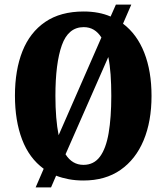

<svg xmlns="http://www.w3.org/2000/svg" viewBox="-20 -775 724 835"><path d="M170 -41Q107 -87 76 -168.5Q45 -250 45 -359Q45 -470 77.5 -552Q110 -634 176.5 -679.5Q243 -725 344 -725Q377 -725 406.5 -719.5Q436 -714 461 -703L484 -755H551L515 -672Q576 -626 607.5 -545.5Q639 -465 639 -358Q639 -247 604.5 -164.5Q570 -82 504 -36Q438 10 343 10Q309 10 279.5 4.5Q250 -1 224 -11L202 40H135ZM343 -58Q388 -58 414.5 -93.5Q441 -129 452.5 -196.5Q464 -264 464 -358Q464 -408 461 -450.5Q458 -493 451 -527L265 -104Q294 -58 343 -58ZM421 -612Q407 -634 388 -645.5Q369 -657 344 -657Q277 -657 249 -578.5Q221 -500 221 -358Q221 -308 224.5 -265Q228 -222 235 -187Z"/></svg>

Font: Noto Serif Khmer ExtraCondensed Black
Style: Regular
Weight: 900
Width: 2
Designer: Danh Hong and the Monotype Design Team
Foundry: Monotype Imaging Inc.
Version: Version 2.004